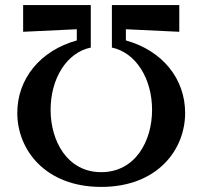

<svg xmlns="http://www.w3.org/2000/svg" viewBox="-20 -720 796 755"><path d="M378 15C598 15 708 -130 708 -276C708 -410 619 -521 475 -561V-605L685 -595V-700H420V-533C515 -513 578 -410 578 -288C578 -165 512 -43 378 -43C245 -43 179 -165 179 -288C179 -410 241 -513 337 -533V-700H71V-595L282 -605V-561C138 -521 48 -410 48 -276C48 -130 159 15 378 15Z"/></svg>

Font: LT Superior Serif Semibold
Style: Regular
Weight: 600
Designer: Daniel Lyons
Foundry: LyonsType
Version: Version 2.120;FEAKit 1.0